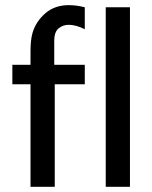

<svg xmlns="http://www.w3.org/2000/svg" viewBox="-20 -723 590 743"><path d="M27.8 -397V-472.2H98.1V-525.9Q98.1 -568.8 106 -596.2Q119.1 -640.1 155.5 -671.6Q191.9 -703.1 246.1 -703.1Q275.9 -703.1 308.1 -694.8V-609.9Q273.9 -627 246.1 -627Q223.1 -627 206.5 -613Q189.9 -599.1 189.9 -564.9V-472.2H308.1V-397H191.9V0H98.1V-397ZM389.2 0V-694.8H482.9V0Z"/></svg>

Font: CMU Bright
Style: SemiBold
Weight: 600
Version: Version 0.7.0